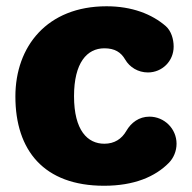

<svg xmlns="http://www.w3.org/2000/svg" viewBox="-20 -577 610 609"><path d="M310.1 12.2C404.8 12.2 472.2 -16.1 516.1 -61C530.8 -76.2 540 -98.1 540 -121.1C540 -168.9 501 -207 454.1 -207C420.9 -207 396 -188 380.9 -162.1C366.2 -136.2 342.8 -121.1 311 -121.1C257.8 -121.1 214.8 -163.1 214.8 -272C214.8 -377.9 255.9 -423.8 311 -423.8C344.2 -423.8 363.8 -411.1 377 -388.2C391.1 -363.8 418 -347.2 449.2 -347.2C494.1 -347.2 530.8 -382.8 530.8 -429.2C530.8 -453.1 522.9 -479 505.9 -494.1C461.9 -532.2 398.9 -557.1 317.9 -557.1C128.9 -557.1 28.8 -429.2 28.8 -271C28.8 -100.1 119.1 12.2 310.1 12.2Z"/></svg>

Font: Jellee Bold
Style: Regular
Weight: 700
Designer: Alfredo Marco Pradil
Foundry: Hanken Design Co.
Version: Version 1.223;hotconv 1.0.109;makeotfexe 2.5.65596